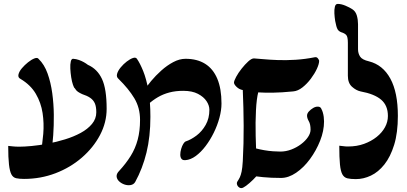

<svg xmlns="http://www.w3.org/2000/svg" viewBox="-20 -905 2083 983"><path d="M103 11Q79 11 63 7.5Q47 4 38.5 -12Q30 -28 26 -62.5Q22 -97 22 -158Q35 -157 46.5 -155.5Q58 -154 80 -154Q104 -154 142 -157.5Q180 -161 224.5 -169.5Q269 -178 313 -191.5Q357 -205 393 -224.5Q429 -244 451 -270.5Q473 -297 473 -330Q473 -359 465.5 -376Q458 -393 442 -404Q426 -415 401 -423Q388 -429 379 -435Q370 -441 363 -453Q359 -455 353.5 -471Q348 -487 344.5 -509.5Q341 -532 340 -554Q339 -576 342.5 -590.5Q346 -605 355 -604Q370 -603 384 -598Q398 -593 409.5 -586.5Q421 -580 430 -573Q478 -552 502 -501Q526 -450 526 -348Q526 -278 492 -213.5Q458 -149 399 -98Q340 -47 264 -18Q188 11 103 11ZM187 -115Q197 -165 201.5 -219.5Q206 -274 198 -326.5Q190 -379 163.5 -424.5Q137 -470 85 -501Q71 -508 74.5 -523.5Q78 -539 92 -555.5Q106 -572 123.5 -586Q141 -600 156.5 -606Q172 -612 178 -603Q207 -575 223.5 -529Q240 -483 247.5 -428Q255 -373 255.5 -317.5Q256 -262 252.5 -213Q249 -164 243 -130Q240 -111 230 -101.5Q220 -92 209.5 -91Q199 -90 191.5 -96Q184 -102 187 -115Z M929 -85Q915 -84 909 -92Q903 -100 903 -113Q903 -127 907.5 -142.5Q912 -158 918.5 -168.5Q925 -179 931 -181Q958 -190 986 -211Q1014 -232 1033 -265.5Q1052 -299 1052 -343Q1052 -365 1037.5 -387Q1023 -409 993.5 -424.5Q964 -440 918 -440Q879 -440 847 -431.5Q815 -423 788.5 -407.5Q762 -392 740 -372Q733 -366 725 -372Q717 -378 711.5 -390Q706 -402 706 -411Q705 -419 718 -441Q731 -463 754 -490.5Q777 -518 806 -544Q835 -570 867 -587Q899 -604 930 -604Q989 -604 1030 -578.5Q1071 -553 1092.5 -502Q1114 -451 1114 -375Q1114 -341 1103.5 -302Q1093 -263 1074.5 -225.5Q1056 -188 1032.5 -157Q1009 -126 982.5 -106.5Q956 -87 929 -85ZM672 27Q664 40 648.5 42.5Q633 45 617 39.5Q601 34 589.5 23Q578 12 577 -2Q576 -16 591 -31Q625 -68 649 -106.5Q673 -145 685 -190Q697 -235 697 -291Q697 -353 668 -401.5Q639 -450 587 -501Q575 -511 579.5 -527Q584 -543 598 -560Q612 -577 629 -590Q646 -603 660.5 -608Q675 -613 681 -604Q697 -581 713 -541.5Q729 -502 739.5 -444.5Q750 -387 750 -307Q750 -206 730 -124Q710 -42 672 27Z M1178 -482Q1178 -491 1189 -511.5Q1200 -532 1217 -553.5Q1234 -575 1251 -590.5Q1268 -606 1280 -606Q1297 -605 1329 -602Q1361 -599 1403 -597.5Q1445 -596 1493.5 -599Q1542 -602 1592 -612Q1602 -614 1608 -605.5Q1614 -597 1614 -594Q1614 -578 1602.5 -553Q1591 -528 1571.5 -502Q1552 -476 1528.5 -457.5Q1505 -439 1481 -437Q1420 -431 1377 -430.5Q1334 -430 1302 -432Q1298 -417 1295 -393.5Q1292 -370 1290.5 -340Q1289 -310 1288.5 -277Q1288 -244 1289 -210Q1290 -176 1291 -145Q1310 -140 1333 -136Q1356 -132 1378 -130.5Q1400 -129 1415 -129Q1444 -129 1471.5 -139.5Q1499 -150 1521.5 -167Q1544 -184 1557 -203.5Q1570 -223 1570 -241Q1570 -269 1561 -284.5Q1552 -300 1552 -313Q1552 -324 1561.5 -334.5Q1571 -345 1584 -352.5Q1597 -360 1609.5 -359Q1622 -358 1626 -346Q1630 -339 1633 -328.5Q1636 -318 1637.5 -306.5Q1639 -295 1639 -283Q1639 -235 1619 -184.5Q1599 -134 1567 -90.5Q1535 -47 1496 -20.5Q1457 6 1419 6Q1393 6 1370 5Q1347 4 1327 2Q1307 0 1292 -2Q1277 15 1257.5 32Q1238 49 1226 55Q1215 61 1206 55.5Q1197 50 1194 41Q1191 32 1195 25Q1203 13 1208 2.5Q1213 -8 1217 -26.5Q1221 -45 1223 -80Q1228 -170 1227.5 -262Q1227 -354 1223 -444Q1205 -447 1191.5 -460Q1178 -473 1178 -482Z M1717 -159Q1731 -158 1739 -156.5Q1747 -155 1762 -155Q1807 -155 1844 -168.5Q1881 -182 1908.5 -204Q1936 -226 1951 -253.5Q1966 -281 1966 -311Q1966 -365 1931.5 -394.5Q1897 -424 1826 -437Q1803 -442 1782 -461Q1761 -480 1761 -517Q1761 -546 1761 -573.5Q1761 -601 1761 -629Q1761 -657 1761 -686Q1761 -717 1752.5 -726Q1744 -735 1727 -740Q1714 -745 1708 -755.5Q1702 -766 1696 -798Q1693 -817 1692 -836.5Q1691 -856 1694.5 -870.5Q1698 -885 1709 -885Q1727 -885 1748.5 -876Q1770 -867 1785 -857Q1801 -846 1807 -825Q1813 -804 1813 -781Q1813 -750 1813 -712.5Q1813 -675 1813 -653Q1813 -632 1823.5 -615.5Q1834 -599 1869 -591Q1940 -573 1978.5 -502.5Q2017 -432 2017 -312Q2017 -225 1998 -163.5Q1979 -102 1948 -63Q1917 -24 1879 -6Q1841 12 1802 12Q1775 12 1758.5 8Q1742 4 1733 -12Q1724 -28 1720.5 -63Q1717 -98 1717 -159Z"/></svg>

Font: Noto Rashi Hebrew
Style: Bold
Weight: 700
Version: Version 1.006